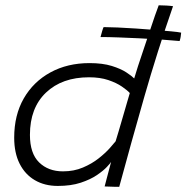

<svg xmlns="http://www.w3.org/2000/svg" viewBox="-20 -724 722 744"><path d="M676 -565Q644.5 -568 604.2 -570.8Q564 -573.5 521.5 -575.5Q479 -577.5 439.5 -579Q400 -580.5 369.5 -580.5Q372.5 -592.5 376 -604Q379.5 -615.5 381.5 -619Q402.5 -619 435.8 -617.5Q469 -616 506.8 -613.5Q544.5 -611 580.5 -608Q616.5 -605 643.8 -602.5Q671 -600 682 -597.5Q681.5 -589 680 -580.8Q678.5 -572.5 676 -565ZM385.5 -1.5Q388 -11.5 393.2 -31.2Q398.5 -51 403.5 -70Q408.5 -89 410.5 -96.5Q408 -92 394.2 -77.2Q380.5 -62.5 355.5 -45.5Q330.5 -28.5 292.8 -16Q255 -3.5 204 -3.5Q153 -3.5 115 -25.8Q77 -48 56 -89.8Q35 -131.5 35 -190.5Q35 -278 72.2 -342.8Q109.5 -407.5 175.5 -443.5Q241.5 -479.5 327 -479.5Q377.5 -479.5 413 -468.5Q448.5 -457.5 470 -443.2Q491.5 -429 500 -420Q505 -438 514.8 -467.8Q524.5 -497.5 536.5 -532.8Q548.5 -568 559.8 -602.2Q571 -636.5 580.5 -663.5Q590 -690.5 595 -703.5Q609 -703.5 625 -702.5Q641 -701.5 650.5 -700Q589 -523 539 -348.2Q489 -173.5 442 0Q435 0 423 -0.2Q411 -0.5 400.2 -1Q389.5 -1.5 385.5 -1.5ZM224 -60Q266.5 -60 301.2 -74.8Q336 -89.5 362.5 -110.5Q389 -131.5 405.5 -150.2Q422 -169 428 -176.5Q432 -189.5 439.8 -215.5Q447.5 -241.5 456 -271Q464.5 -300.5 472 -326Q479.5 -351.5 483 -363.5Q473.5 -374 452.5 -388.5Q431.5 -403 399.5 -413.8Q367.5 -424.5 325 -424.5Q220.5 -424.5 158.2 -365.2Q96 -306 96 -201.5Q96 -129.5 131.5 -94.8Q167 -60 224 -60Z"/></svg>

Font: Grandstander Thin ExtraLight
Style: Italic
Weight: 250
Italic angle: -15°
Version: Version 1.200